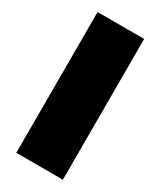

<svg xmlns="http://www.w3.org/2000/svg" viewBox="-180 -764 693 828"><g transform="rotate(30 166.0 -350.5)"><path d="M282 0H50V-701H282Z"/></g></svg>

Font: Argentum Novus Black
Style: Regular
Weight: 900
Designer: Julieta Ulanovsky (font) & Cristiano Sobral (main changes)
Foundry: Julieta Ulanovsky (font) & Cristiano Sobral (main changes)
Version: Version 3.00;November 27, 2020;FontCreator 13.0.0.2655 64-bi